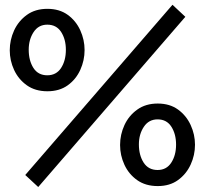

<svg xmlns="http://www.w3.org/2000/svg" viewBox="-20 -752 859 787"><path d="M136.7 14.6 83.5 -34.7 687 -732.4 739.7 -683.1ZM174.3 -377.9Q124.5 -377.9 90.1 -402.3Q55.7 -426.8 37.8 -465.3Q20 -503.9 20 -545.9Q20 -588.4 37.8 -627.2Q55.7 -666 90.1 -690.9Q124.5 -715.8 174.3 -715.8Q223.6 -715.8 257.6 -691.2Q291.5 -666.5 309.1 -627.7Q326.7 -588.9 326.7 -546.9Q326.7 -504.4 309.1 -465.6Q291.5 -426.8 257.6 -402.3Q223.6 -377.9 174.3 -377.9ZM173.8 -443.4Q210.9 -443.4 230.5 -473.6Q250 -503.9 250 -547.9Q250 -590.8 230.7 -620.8Q211.4 -650.9 173.8 -650.9Q137.7 -650.9 117.7 -620.4Q97.7 -589.8 97.7 -548.3Q97.7 -503.9 116.9 -473.6Q136.2 -443.4 173.8 -443.4ZM626.5 10.7Q576.7 10.7 542.2 -13.7Q507.8 -38.1 490 -76.7Q472.2 -115.2 472.2 -157.7Q472.2 -200.2 490 -239Q507.8 -277.8 542.5 -302.7Q577.1 -327.6 626.5 -327.6Q675.8 -327.6 709.7 -303Q743.7 -278.3 761.5 -239.5Q779.3 -200.7 779.3 -158.7Q779.3 -116.2 761.5 -77.4Q743.7 -38.6 709.7 -13.9Q675.8 10.7 626.5 10.7ZM626 -55.2Q662.6 -55.2 682.1 -85.4Q701.7 -115.7 701.7 -159.2Q701.7 -202.6 682.4 -232.7Q663.1 -262.7 626 -262.7Q589.8 -262.7 569.6 -232.2Q549.3 -201.7 549.3 -160.2Q549.3 -115.7 568.8 -85.4Q588.4 -55.2 626 -55.2Z"/></svg>

Font: Pontano Sans SemiBold
Style: Regular
Weight: 600
Designer: Vernon Adams
Foundry: Vernon Adams
Version: Version 2.001